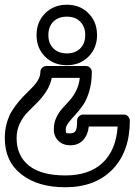

<svg xmlns="http://www.w3.org/2000/svg" viewBox="-30 -600 567 809"><path d="M-9.8 -18.1Q-9.8 -51.8 -1.5 -81.3Q6.8 -110.8 20 -132.1Q33.2 -153.3 49.1 -172.1Q64.9 -190.9 81.1 -206.5Q97.2 -222.2 110.4 -236.1Q123.5 -250 131.8 -265.6Q140.1 -281.2 140.1 -296.9Q140.1 -307.6 147.9 -314.7Q155.8 -321.8 165 -321.8H332Q342.8 -321.8 349.9 -314Q356.9 -306.2 356.9 -296.9Q356.9 -251.5 345.7 -214.4Q334.5 -177.2 318.1 -154.5Q301.8 -131.8 285.6 -114.5Q269.5 -97.2 258.3 -82.5Q247.1 -67.9 247.1 -55.2Q247.1 -42 249.3 -40Q251.5 -38.1 266.1 -38.1Q281.7 -38.1 288.3 -47.9Q294.9 -57.6 294.9 -91.8Q294.9 -102.5 302.7 -109.9Q310.5 -117.2 319.8 -117.2H492.2Q502.9 -117.2 510 -109.1Q517.1 -101.1 517.1 -91.8Q517.1 38.1 444.3 113.5Q371.6 189 245.1 189Q128.9 189 59.6 134.3Q-9.8 79.6 -9.8 -18.1ZM40 -18.1Q40 56.6 92 97.9Q144 139.2 245.1 139.2Q346.2 139.2 402.6 85.9Q459 32.7 465.8 -66.9H344.2Q340.3 -31.2 320.1 -9.5Q299.8 12.2 266.1 12.2Q235.8 12.2 216.3 -6.3Q196.8 -24.9 196.8 -55.2Q196.8 -82 207 -104Q217.3 -126 232.2 -142.6Q247.1 -159.2 262.7 -176Q278.3 -192.9 290.8 -217.5Q303.2 -242.2 306.2 -272H188Q182.1 -241.2 164.3 -214.1Q146.5 -187 126.2 -167.2Q106 -147.5 86.2 -127.2Q66.4 -106.9 53.2 -79.1Q40 -51.3 40 -18.1ZM124 -452.1Q124 -507.8 160.2 -543.9Q196.3 -580.1 252 -580.1Q307.1 -580.1 343 -543.9Q378.9 -507.8 378.9 -452.1Q378.9 -397.5 342.8 -361.3Q306.6 -325.2 252 -325.2Q196.3 -325.2 160.2 -361.1Q124 -397 124 -452.1ZM173.8 -452.1Q173.8 -417 195.1 -396Q216.3 -375 252 -375Q287.1 -375 308.1 -396Q329.1 -417 329.1 -452.1Q329.1 -487.8 308.1 -508.8Q287.1 -529.8 252 -529.8Q215.8 -529.8 194.8 -508.8Q173.8 -487.8 173.8 -452.1Z"/></svg>

Font: Trueno Black Outline
Style: Regular
Weight: 900
Width: 6
Designer: Julieta Ulanovsky
Foundry: Julieta Ulanovsky
Version: Version 3.001b | FøM Fix